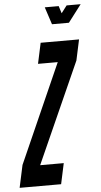

<svg xmlns="http://www.w3.org/2000/svg" viewBox="-89 -952 518 989"><g transform="rotate(-5 170.0 -457.5)"><path d="M-28.5 0H186L209 -107H87L320 -628L343 -735H144.5L121.5 -628H223.5L-3.5 -116ZM211 -825H298.5L367 -915H294.5L265.5 -877L253.5 -915H181.5Z"/></g></svg>

Font: League Gothic SemiCondensed Italic
Style: Regular
Weight: 400
Width: 4
Designer: The League of Moveable Type
Version: Version 1.600; ttfautohint (v1.8.3)